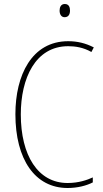

<svg xmlns="http://www.w3.org/2000/svg" viewBox="-20 -930 515 960"><path d="M304 -910C284 -910 278 -893 278 -877C278 -859 286 -844 303 -844C322 -844 330 -858 330 -877C330 -893 325 -910 304 -910ZM321 -699C356 -699 397 -693 437 -670L449 -693C408 -714 367 -724 321 -724C139 -724 57 -554 57 -359C57 -133 155 10 318 10C368 10 413 -2 444 -18V-43C416 -30 373 -15 318 -15C169 -15 84 -154 84 -358C84 -537 156 -699 321 -699Z"/></svg>

Font: Noto Sans Lao Condensed Thin
Style: Regular
Weight: 100
Width: 3
Designer: Monotype Design Team
Foundry: Monotype Imaging Inc.
Version: Version 2.003